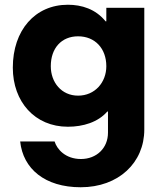

<svg xmlns="http://www.w3.org/2000/svg" viewBox="-20 -534 686 809"><path d="M428 -444H425C383 -496 324 -514 266 -514C128 -514 34 -407 34 -249C34 -105 127 0 266 0C330 0 393 -19 432 -64H435V25C435 90 387 136 321 136C256 136 220 95 210 62H65C77 177 169 255 320 255C480 255 588 151 588 12V-501H428ZM309 -131C239 -131 194 -187 194 -255C194 -331 239 -381 309 -381C380 -381 428 -330 428 -255C428 -187 380 -131 309 -131Z"/></svg>

Font: UULA Sans
Style: Bold
Weight: 700
Designer: Mohamed Gaber, Laura Garcia Mut
Foundry: Kief Type Foundry
Version: Version 3.006;hotconv 1.0.109;makeotfexe 2.5.65596